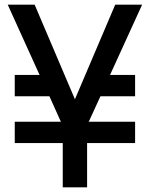

<svg xmlns="http://www.w3.org/2000/svg" viewBox="-20 -800 640 820"><path d="M43 -480H149L13 -780H128L300 -376L472 -780H587L450 -480H557V-389H409L359 -280H557V-189H352V0H248V-189H43V-280H240L191 -389H43Z"/></svg>

Font: Coupeur_Texte
Style: Regular
Weight: 400
Designer: Léa Rolland
Version: Version 1.000;PS 001.000;hotconv 1.0.88;makeotf.lib2.5.64775